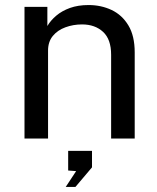

<svg xmlns="http://www.w3.org/2000/svg" viewBox="-20 -544 617 754"><path d="M76.2 0V-517H166V-441.9Q178.7 -463.6 200.8 -482.4Q222.9 -501.2 254.8 -512.8Q286.7 -524.2 327.9 -524.2Q377 -524.2 418.2 -504.8Q459.5 -485.3 484.2 -444.2Q509 -403.1 509 -338.1V0H416.4V-329Q416.4 -389.6 384.8 -418.8Q353.1 -448.1 302.2 -448.1Q267.6 -448.1 236.9 -436.8Q206.2 -425.6 187.5 -402.9Q168.7 -380.1 168.7 -345.4V0ZM238.1 190.1 279 128 247.7 125.6V48.5H341.3V113.2L276.2 190.1Z"/></svg>

Font: Public Sans Thin
Style: Regular
Weight: 100
Designer: The Public Sans project authors (U.S. Web Design System). Libre Franklin designed by Pablo Impallari and Rodrigo Fuenzal
Version: Version 1.008